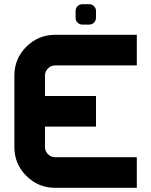

<svg xmlns="http://www.w3.org/2000/svg" viewBox="-20 -899 724 919"><path d="M634.8 -732.4V-585.9H244.1Q224.1 -585.9 209.7 -571.5Q195.3 -557.1 195.3 -537.1V-439.5H439.5V-293H195.3V-195.3Q195.3 -175.3 209.7 -160.9Q224.1 -146.5 244.1 -146.5H634.8V0H244.1Q163.1 0 106 -57.1Q48.8 -114.3 48.8 -195.3V-537.1Q48.8 -618.2 106 -675.3Q163.1 -732.4 244.1 -732.4ZM341.8 -846.2Q341.8 -859.9 351.3 -869.4Q360.8 -878.9 374.5 -878.9H406.7Q420.4 -878.9 429.9 -869.4Q439.5 -859.9 439.5 -846.2V-814Q439.5 -800.3 429.9 -790.8Q420.4 -781.2 406.7 -781.2H374.5Q360.8 -781.2 351.3 -790.8Q341.8 -800.3 341.8 -814Z"/></svg>

Font: Audex
Style: Regular
Weight: 400
Designer: GGBotNet
Foundry: GGBotNet
Version: 1.00